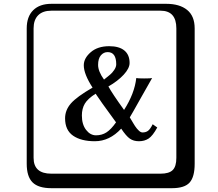

<svg xmlns="http://www.w3.org/2000/svg" viewBox="-20 -774 1140 1006"><path d="M494 -434Q494 -400 525 -357Q546 -374 557 -383Q568 -392 578.5 -407.5Q589 -423 589 -437Q589 -501 544 -501Q523 -501 508.5 -484Q494 -467 494 -434ZM588 -133Q500 -253 481 -283Q440 -257 424.5 -231Q409 -205 409 -169Q409 -122 431 -93.5Q453 -65 483 -65Q514 -65 538 -80.5Q562 -96 588 -133ZM630 -198Q685 -284 694 -365Q702 -363 735 -363Q770 -363 777 -365Q766 -347 717.5 -260Q669 -173 660 -159Q663 -154 669 -144Q675 -134 678.5 -128Q682 -122 687.5 -113.5Q693 -105 697.5 -100Q702 -95 707 -90Q712 -85 717 -82.5Q722 -80 727 -80Q744 -80 755.5 -88.5Q767 -97 780 -123L804 -106Q780 -62 758.5 -48Q737 -34 708 -34Q680 -34 660.5 -47.5Q641 -61 615 -100Q554 -34 477 -34Q405 -34 363 -63Q321 -92 321 -154Q321 -197 351.5 -232Q382 -267 465 -315Q419 -386 419 -432Q419 -469 455.5 -500.5Q492 -532 552 -532Q604 -532 631.5 -509.5Q659 -487 659 -444Q659 -416 628 -382.5Q597 -349 548 -321Q568 -284 630 -198ZM249 -718Q204 -718 180 -694Q156 -670 156 -625V53Q156 136 249 136H821Q866 136 885 117Q904 98 904 53V-625Q904 -718 821 -718ZM1000 84Q1000 153 973.5 182.5Q947 212 881 212H249Q181 212 150.5 181.5Q120 151 120 84V-625Q120 -687 154 -720.5Q188 -754 249 -754H851Q921 -754 960.5 -722Q1000 -690 1000 -625Z"/></svg>

Font: Libertinus Keyboard
Style: Regular
Weight: 700
Designer: Philipp H. Poll
Foundry: Khaled Hosny
Version: Version 6.7